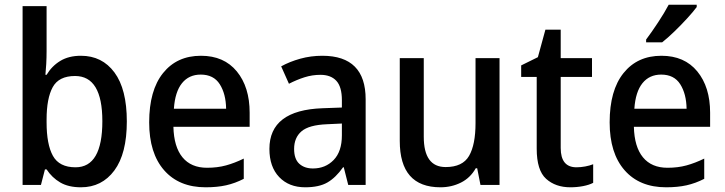

<svg xmlns="http://www.w3.org/2000/svg" viewBox="-20 -786 3082 816"><path d="M178 -568Q178 -541 176.5 -514Q175 -487 173 -468H178Q200 -505 236 -527Q272 -549 324 -549Q414 -549 466.5 -478Q519 -407 519 -270Q519 -133 466 -61.5Q413 10 324 10Q271 10 236 -10.5Q201 -31 178 -66H171L154 0H76V-760H178ZM299 -463Q230 -463 204 -415.5Q178 -368 178 -278V-266Q178 -172 205 -123.5Q232 -75 301 -75Q415 -75 415 -271Q415 -463 299 -463Z M834 -549Q932 -549 986.5 -482.5Q1041 -416 1041 -307V-247H717Q719 -162 755.5 -117.5Q792 -73 860 -73Q904 -73 940.5 -83Q977 -93 1016 -112V-26Q979 -7 941 1.5Q903 10 854 10Q741 10 677.5 -62.5Q614 -135 614 -266Q614 -402 673 -475.5Q732 -549 834 -549ZM833 -469Q783 -469 753.5 -432.5Q724 -396 719 -324H941Q940 -387 914 -428Q888 -469 833 -469Z M1350 -549Q1534 -549 1534 -364V0H1460L1441 -75H1438Q1407 -31 1371.5 -10.5Q1336 10 1277 10Q1208 10 1166.5 -33.5Q1125 -77 1125 -153Q1125 -318 1351 -326L1433 -329V-360Q1433 -417 1409.5 -442.5Q1386 -468 1342 -468Q1307 -468 1274 -457.5Q1241 -447 1208 -430L1175 -504Q1211 -524 1256 -536.5Q1301 -549 1350 -549ZM1370 -258Q1293 -255 1261.5 -228Q1230 -201 1230 -153Q1230 -110 1252 -90Q1274 -70 1310 -70Q1363 -70 1398 -106Q1433 -142 1433 -211V-261Z M2103 -539V0H2022L2008 -71H2002Q1979 -30 1939 -10Q1899 10 1852 10Q1679 10 1679 -187V-539H1781V-205Q1781 -76 1874 -76Q1946 -76 1973.5 -123.5Q2001 -171 2001 -263V-539Z M2430 -75Q2448 -75 2467 -78.5Q2486 -82 2501 -88V-9Q2484 0 2458 5Q2432 10 2404 10Q2341 10 2301 -26Q2261 -62 2261 -154V-459H2195V-508L2266 -543L2298 -660H2363V-539H2496V-459H2363V-157Q2363 -75 2430 -75Z M2791 -549Q2889 -549 2943.5 -482.5Q2998 -416 2998 -307V-247H2674Q2676 -162 2712.5 -117.5Q2749 -73 2817 -73Q2861 -73 2897.5 -83Q2934 -93 2973 -112V-26Q2936 -7 2898 1.5Q2860 10 2811 10Q2698 10 2634.5 -62.5Q2571 -135 2571 -266Q2571 -402 2630 -475.5Q2689 -549 2791 -549ZM2790 -469Q2740 -469 2710.5 -432.5Q2681 -396 2676 -324H2898Q2897 -387 2871 -428Q2845 -469 2790 -469ZM2941 -756Q2927 -737 2901 -708.5Q2875 -680 2846 -652Q2817 -624 2794 -606H2726V-618Q2750 -650 2777 -691Q2804 -732 2822 -766H2941Z"/></svg>

Font: Noto Sans Telugu SemiCondensed Medium
Style: Regular
Weight: 500
Width: 4
Designer: Jelle Bosma - Monotype Design Team
Foundry: Monotype Imaging Inc.
Version: Version 2.005; ttfautohint (v1.8.4.7-5d5b)